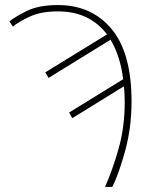

<svg xmlns="http://www.w3.org/2000/svg" viewBox="-20 -739 593 759"><path d="M395 0H424Q450 -52 475 -143.5Q500 -235 500 -337Q500 -530 421 -624.5Q342 -719 209 -719Q133 -719 85.5 -695.5Q38 -672 17 -654L31 -634Q54 -653 98 -673.5Q142 -694 209 -694Q334 -694 403 -603L159 -453L172 -431L417 -582Q455 -519 467 -426L253 -294L266 -272L470 -398Q473 -368 473 -334Q473 -236 448.5 -150Q424 -64 395 0Z"/></svg>

Font: Noto Sans UI Thin
Style: Regular
Weight: 250
Designer: Monotype Design Team
Foundry: Monotype Imaging Inc.
Version: Version 1.901